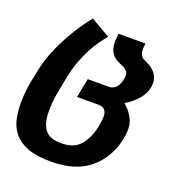

<svg xmlns="http://www.w3.org/2000/svg" viewBox="-133 -645 868 948"><g transform="rotate(20 301.0 -171.5)"><path d="M237.3 195.8Q163.1 195.8 116.9 178Q70.8 160.2 45.2 129.6Q19.5 99.1 10.5 59.1Q1.5 19 1.5 -25.4Q1.5 -56.2 4.6 -86.2Q7.8 -116.2 14.6 -149.9L23.4 -194.8Q30.8 -232.4 43.9 -272.5Q57.1 -312.5 78.6 -356.9Q99.1 -399.9 127.2 -445.3Q155.3 -490.7 193.4 -539.1L294.9 -480Q266.6 -446.3 247.6 -415.5Q228.5 -384.8 213.9 -352.5Q198.7 -319.8 188.7 -289.1Q178.7 -258.3 171.9 -222.7L157.7 -149.9Q151.4 -118.2 148.4 -90.8Q145.5 -63.5 145.5 -39.1Q145.5 -2.4 152.3 22.7Q159.2 47.9 172.9 63.7Q186.5 79.6 207.3 86.4Q228 93.3 256.3 93.3Q285.6 93.3 310.5 85.2Q335.4 77.1 355.5 55.2Q372.1 37.1 385.7 6.3Q399.4 -24.4 405.8 -66.4Q407.2 -75.7 408.2 -86.2Q409.2 -96.7 409.2 -103.5Q409.2 -124 398.4 -136.2Q387.7 -148.4 365.7 -148.4H252.4L272 -249H381.8Q404.8 -249 419.9 -264.9Q435.1 -280.8 441.4 -314.5Q442.9 -321.8 442.9 -328.1Q442.9 -339.4 438 -347.2Q433.1 -355 426.3 -360.1Q419.4 -365.2 411.9 -368.4Q404.3 -371.6 398.9 -374Q382.8 -380.4 370.8 -388.9Q358.9 -397.5 350.8 -408.7Q342.8 -419.9 338.9 -434.8Q335 -449.7 335 -469.2Q335 -479.5 335.9 -490Q336.9 -500.5 338.9 -511.7H480Q477.1 -496.1 477.1 -482.4Q477.1 -476.6 477.8 -469.5Q478.5 -462.4 481.4 -455.6Q484.4 -448.7 490.2 -442.4Q496.1 -436 505.9 -431.6Q516.1 -427.2 529.1 -420.4Q542 -413.6 553.7 -402.8Q565.4 -392.1 573.5 -376.5Q581.5 -360.8 581.5 -338.4Q581.5 -334 581.1 -328.4Q580.6 -322.8 579.6 -316.9Q573.7 -284.7 548.8 -254.6Q523.9 -224.6 482.4 -199.7Q501.5 -184.1 513.4 -168.2Q525.4 -152.3 532.5 -137.5Q539.6 -122.6 542 -108.9Q544.4 -95.2 544.4 -84Q544.4 -77.1 543.7 -68.6Q543 -60.1 542 -51.3Q538.1 -22.5 529.3 4.2Q520.5 30.8 507.8 54.2Q495.1 77.6 478.8 97.4Q462.4 117.2 444.3 132.3Q406.2 164.6 355.7 180.2Q305.2 195.8 237.3 195.8Z"/></g></svg>

Font: Hack
Style: Bold Italic
Weight: 700
Italic angle: -11°
Monospace: yes
Designer: Christopher Simpkins
Foundry: Christopher Simpkins
Version: Version 2.017; ttfautohint (v1.4.1) -l 4 -r 80 -G 350 -x 0 -